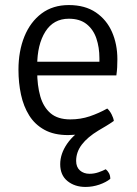

<svg xmlns="http://www.w3.org/2000/svg" viewBox="-20 -522 543 759"><path d="M398 147Q405.5 153 410.8 162.5Q416 172 416 185Q399.5 198.5 372.8 207.8Q346 217 318 217Q275.5 217 246.8 193.8Q218 170.5 218 127Q218 86 245.5 46Q273 6 331 -28L430 -44Q414.5 -33 400.2 -24.5Q386 -16 369 -6Q326 20 303.5 49.5Q281 79 281 114Q281 138.5 296 151.8Q311 165 334 165Q352 165 369 159.2Q386 153.5 398 147ZM95 -224V-278H373V-292Q373 -334.5 361 -370Q349 -405.5 322.2 -426.8Q295.5 -448 252 -448Q191.5 -448 159.2 -396.8Q127 -345.5 127 -262V-240Q127 -184.5 139.2 -141.5Q151.5 -98.5 180 -74.2Q208.5 -50 258 -50Q298.5 -50 334.8 -62.2Q371 -74.5 404 -93Q414 -84 421.2 -69.8Q428.5 -55.5 430 -44Q395 -25 347.5 -6.5Q300 12 249 12Q193.5 12 155.8 -8.8Q118 -29.5 95.5 -65.5Q73 -101.5 63 -148Q53 -194.5 53 -246Q53 -320 76.5 -377.8Q100 -435.5 144.5 -468.8Q189 -502 252 -502Q316 -502 358.8 -473Q401.5 -444 422.8 -395.5Q444 -347 444 -288Q444 -270 443.2 -256Q442.5 -242 440 -224Z"/></svg>

Font: Signika Negative Light
Style: Regular
Weight: 300
Designer: Anna Giedry
Foundry: Anna Giedry
Version: Version 2.001